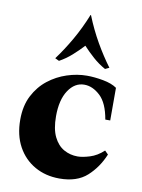

<svg xmlns="http://www.w3.org/2000/svg" viewBox="-86 -813 654 887"><g transform="rotate(10 240.5 -369.5)"><path d="M255 15Q190 15 139 -14Q88 -43 59 -96Q30 -149 30 -222Q30 -287 54.5 -334.5Q79 -382 118.5 -413Q158 -444 205.5 -459.5Q253 -475 299 -475Q334 -475 375 -467.5Q416 -460 440 -443V-290H417Q404 -366 368.5 -399Q333 -432 294 -432Q249 -432 219.5 -387.5Q190 -343 190 -266Q190 -206 208 -169.5Q226 -133 255.5 -116.5Q285 -100 320 -100Q343 -100 377 -110.5Q411 -121 441 -149L457 -133Q431 -70 384 -27.5Q337 15 255 15ZM375 -520Q344 -537 317 -561Q290 -585 267 -610Q244 -585 217 -561Q190 -537 159 -520L140 -529Q175 -576 207.5 -632.5Q240 -689 266 -754H268Q294 -689 326.5 -632.5Q359 -576 394 -529Z"/></g></svg>

Font: Bona Nova
Style: Bold
Weight: 700
Designer: Mateusz Machalski
Foundry: Capitalics
Version: Version 4.001; ttfautohint (v1.8.3)